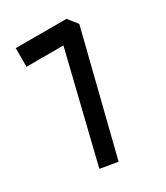

<svg xmlns="http://www.w3.org/2000/svg" viewBox="-102 -398 385 446"><g transform="rotate(-30 90.0 -175.0)"><path d="M11 -349V-299H110L39 -9L86 -1L167 -324L147 -349Z"/></g></svg>

Font: Astronomicon
Style: Regular
Weight: 400
Version: Version 1.1